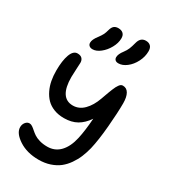

<svg xmlns="http://www.w3.org/2000/svg" viewBox="-245 -1152 1128 1276"><g transform="rotate(30 319.0 -514.0)"><path d="M402.8 -813Q386.7 -813 378.4 -820.8Q370.1 -828.6 370.1 -841.8Q370.1 -865.7 395 -897.9Q410.2 -918 418 -936.8Q425.8 -955.6 434.1 -987.8Q446.3 -1035.2 487.8 -1035.2Q510.7 -1035.2 523.9 -1022.2Q537.1 -1009.3 537.1 -982.9Q537.1 -940.9 516.6 -900.9Q496.1 -860.8 464.8 -836.9Q433.6 -813 402.8 -813ZM207 -808.1Q190.4 -808.1 180.9 -816.7Q171.4 -825.2 171.9 -839.8Q171.9 -862.8 198.2 -897Q214.4 -918.5 222.2 -933.6Q230 -948.7 235.8 -971.2Q242.2 -995.6 254.6 -1005.9Q267.1 -1016.1 287.1 -1016.1Q311 -1016.1 324.7 -1003.4Q338.4 -990.7 337.9 -965.8Q337.4 -930.2 316.9 -893.1Q296.4 -856 265.9 -832Q235.4 -808.1 207 -808.1ZM263.2 6.8Q173.8 6.8 111.8 -33.9Q49.8 -74.7 49.8 -120.1Q49.8 -141.6 62.3 -157.2Q74.7 -172.9 92.8 -172.9Q103.5 -172.9 115 -165Q126.5 -157.2 138.9 -146Q151.4 -134.8 167.5 -123.8Q183.6 -112.8 210.2 -105Q236.8 -97.2 270 -97.2Q328.6 -97.2 367.2 -137.9Q405.8 -178.7 421.9 -252Q436.5 -317.9 442.9 -411.1Q411.1 -363.8 369.9 -340.3Q328.6 -316.9 271 -316.9Q228 -316.9 193.6 -330.3Q159.2 -343.8 136.5 -366.9Q113.8 -390.1 98.4 -422.1Q83 -454.1 76.4 -489.5Q69.8 -524.9 69.8 -564.9Q69.8 -642.1 86.9 -688.5Q104 -734.9 136.2 -734.9Q159.7 -734.9 171.4 -722.7Q183.1 -710.4 183.1 -689.9Q183.1 -678.2 180.7 -640.6Q178.2 -603 178.2 -579.1Q178.2 -418.9 280.8 -418.9Q328.1 -418.9 364.5 -455.6Q400.9 -492.2 422.9 -554.2Q427.2 -565.4 433.8 -584.5Q440.4 -603.5 444.8 -614.7Q449.2 -626 455.3 -641.4Q461.4 -656.7 466.3 -665.8Q471.2 -674.8 477.3 -683.6Q483.4 -692.4 490 -696.3Q496.6 -700.2 503.9 -700.2Q533.7 -700.2 548.8 -673.6Q564 -647 564 -599.1Q564 -528.3 554.4 -417.5Q544.9 -306.6 527.8 -233.9Q517.6 -193.8 503.9 -160.9Q490.2 -127.9 468 -95.9Q445.8 -64 418 -42Q390.1 -20 350.6 -6.6Q311 6.8 263.2 6.8Z"/></g></svg>

Font: Shantell Sans Irregular Bouncy
Style: Regular
Weight: 500
Designer: Stephen Nixon, Anya Danilova, Shantell Martin
Foundry: Arrow Type
Version: Version 1.006;[9816181b4]